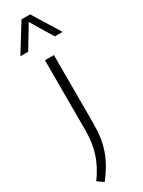

<svg xmlns="http://www.w3.org/2000/svg" viewBox="-299 -837 816 1096"><g transform="rotate(-30 109.0 -289.0)"><path d="M28 231 -12 203.5Q36.5 137 58.2 70.5Q80 4 80 -84V-541.5H139V-88Q139 9 112.8 82.5Q86.5 156 28 231ZM-30 -631.5 80.5 -810.5H137.5L248 -631.5H196.5L109 -777L21.5 -631.5Z"/></g></svg>

Font: Encode Sans Lt
Style: Regular
Weight: 300
Designer: Multiple Designers
Foundry: Impallari Type
Version: Version 3.002; ttfautohint (v1.8.3) -l 8 -r 50 -G 200 -x 14 